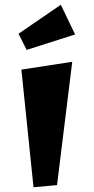

<svg xmlns="http://www.w3.org/2000/svg" viewBox="-20 -773 394 808"><path d="M121 15 70 -480 284 -513 220 6ZM58 -631 236 -753 296 -628 92 -563Z"/></svg>

Font: Joti One
Style: Regular
Weight: 400
Designer: Eduardo Rodriguez Tunni
Foundry: Eduardo Rodriguez Tunni
Version: Version 1.001